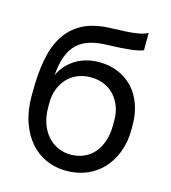

<svg xmlns="http://www.w3.org/2000/svg" viewBox="-109 -814 814 913"><g transform="rotate(15 297.5 -357.5)"><path d="M300 10Q354 10 400 -9Q446 -28 479 -63.5Q512 -99 531 -149Q550 -199 550 -260V-280Q550 -338 533 -384.5Q516 -431 485.5 -463Q455 -495 413 -512.5Q371 -530 320 -530Q287 -530 257.5 -522Q228 -514 204 -499Q180 -484 161 -463Q142 -442 130 -415Q134 -471 148.5 -509.5Q163 -548 188.5 -572Q214 -596 250.5 -607Q287 -618 335 -619Q372 -620 401 -622Q430 -624 451.5 -626.5Q473 -629 487.5 -632.5Q502 -636 510 -640V-725Q494 -716 474 -712Q454 -708 430 -705.5Q406 -703 379 -702.5Q352 -702 320 -700Q242 -696 190.5 -668Q139 -640 107.5 -590.5Q76 -541 63 -470.5Q50 -400 50 -310V-290Q50 -219 69.5 -163Q89 -107 122.5 -68.5Q156 -30 202 -10Q248 10 300 10ZM300 -70Q267 -70 238 -83Q209 -96 187 -120.5Q165 -145 152.5 -180.5Q140 -216 140 -260V-280Q140 -319 152 -350Q164 -381 185 -403.5Q206 -426 235.5 -438Q265 -450 300 -450Q335 -450 364.5 -438Q394 -426 415 -403.5Q436 -381 448 -350Q460 -319 460 -280V-260Q460 -214 448 -178.5Q436 -143 415 -119Q394 -95 364.5 -82.5Q335 -70 300 -70Z"/></g></svg>

Font: Golos Text VF
Style: Regular
Weight: 400
Designer: A.Korolkova, Vitaly Kuzmin
Foundry: ParaType Ltd
Version: Version 2.005